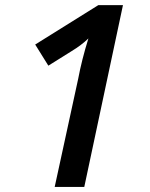

<svg xmlns="http://www.w3.org/2000/svg" viewBox="-20 -734 591 754"><path d="M311 0H194.8L287.1 -424.8Q300.8 -498 327.1 -583Q299.3 -556.2 261.2 -533.2L169.9 -476.1L118.2 -559.1L366.2 -713.9H462.9Z"/></svg>

Font: f52132580099584   
Style: Italic
Weight: 600
Italic angle: -12°
Foundry: Ascender Corporation
Version: Version 1.10